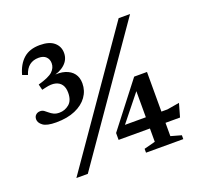

<svg xmlns="http://www.w3.org/2000/svg" viewBox="-120 -820 1004 956"><g transform="rotate(-20 382.5 -342.0)"><path d="M128 0 598 -676H658.5L188.5 0ZM129 -294.5Q79.5 -294.5 59.5 -309.5Q39.5 -324.5 39.5 -343Q39.5 -357.5 48.8 -366Q58 -374.5 72 -374.5Q83 -374.5 91.8 -368.5Q100.5 -362.5 109.5 -354.5Q118.5 -346.5 130.8 -340.5Q143 -334.5 160.5 -334.5Q189.5 -334.5 212.2 -353.2Q235 -372 235 -413.5Q235 -440 223.8 -456.2Q212.5 -472.5 191 -477.8Q169.5 -483 138.5 -475.5L118.5 -471L111 -501.5Q168.5 -517.5 188.2 -536Q208 -554.5 208 -579.5Q208 -600.5 194.5 -613.8Q181 -627 155.5 -627Q126.5 -627 106.8 -611.8Q87 -596.5 77 -564.5L49.5 -574.5Q63.5 -627 95.8 -655.8Q128 -684.5 182.5 -684.5Q232.5 -684.5 258 -662.8Q283.5 -641 283.5 -606.5Q283.5 -571 256.2 -546.8Q229 -522.5 183.5 -515L186 -518Q228 -524 257.2 -514.8Q286.5 -505.5 302 -484.8Q317.5 -464 317.5 -433Q317.5 -394 295 -362.5Q272.5 -331 230.5 -312.8Q188.5 -294.5 129 -294.5ZM556.5 -326.5 581.5 -335.5 429 -145 423.5 -166H671L736 -177L716 -106.5H390.5V-143L571 -376H639V-36L694.5 -20.5V0H497V-20.5L556.5 -36Z"/></g></svg>

Font: Newsreader 16pt 16pt Medium
Style: Regular
Weight: 500
Version: Version 1.003